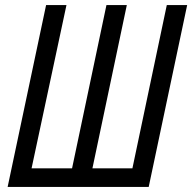

<svg xmlns="http://www.w3.org/2000/svg" viewBox="-20 -734 755 754"><path d="M10 0H564L715 -714H635L500 -73H343L478 -714H398L263 -73H104L241 -714H161Z"/></svg>

Font: Noto Sans ExtraCondensed
Style: Italic
Weight: 400
Width: 2
Italic angle: -12°
Designer: Monotype Design Team
Foundry: Monotype Imaging Inc.
Version: Version 2.013